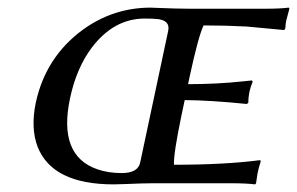

<svg xmlns="http://www.w3.org/2000/svg" viewBox="-20 -483 783 506"><path d="M300.8 -26.9Q339.4 -26.9 348.1 -49.8Q349.6 -54.7 350.6 -60.1L423.3 -401.9Q428.7 -428.2 397 -432.6Q384.8 -434.1 361.3 -434.1Q280.3 -434.1 222.2 -357.9Q181.6 -304.2 164.6 -224.1Q132.3 -72.3 237.3 -36.6Q265.6 -26.9 300.8 -26.9ZM478 -460H680.7Q716.8 -460 741.2 -462.9L742.7 -460Q734.9 -432.1 734.4 -429.2Q732.9 -422.4 731.9 -408.2L729 -403.8Q729 -403.8 629.9 -413.1Q574.7 -416 516.6 -416Q502.9 -388.2 479.5 -279.8L475.6 -261.2Q551.3 -261.2 620.6 -268.6Q632.3 -270 643.6 -271L646 -268.1Q640.1 -253.9 637.2 -240.2Q634.3 -225.6 634.3 -211.9L630.4 -209Q533.7 -218.8 466.8 -219.2L458.5 -180.2Q437 -77.1 438.5 -48.8Q572.3 -48.8 666 -61L667 -57.1Q661.6 -40.5 658.7 -25.9Q657.7 -20 656.7 -12.7Q655.8 -4.9 654.8 0L652.3 2.9Q628.4 0 592.8 0H379.9Q356.4 0 312 2Q287.1 2.9 279.3 2.9Q118.2 2.9 79.1 -96.2Q60.5 -145 74.2 -211.9Q100.1 -332.5 197.8 -404.3Q278.3 -462.9 377.4 -462.9Q378.4 -462.9 388.7 -462.4Q448.7 -460 478 -460Z"/></svg>

Font: Linux Biolinum Capitals O
Style: Italic Samll Caps
Weight: 400
Italic angle: -12°
Designer: Philipp H. Poll
Foundry: Philipp H. Poll
Version: Version 0.6.2